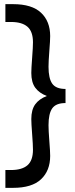

<svg xmlns="http://www.w3.org/2000/svg" viewBox="-20 -770 361 926"><path d="M296 -341V-273Q250 -273 232 -247.5Q214 -222 214 -166Q214 -141 218 -89Q222 -39 222 -18Q222 53 178 94.5Q134 136 43 136H6V50H33Q86 50 112.5 27Q139 4 139 -48Q139 -71 135 -123Q131 -175 131 -196Q131 -241 150 -267Q169 -293 206 -307Q169 -321 150 -347Q131 -373 131 -418Q131 -439 135 -491Q139 -543 139 -566Q139 -618 112.5 -641Q86 -664 33 -664H6V-750H43Q134 -750 178 -708.5Q222 -667 222 -596Q222 -575 218 -525Q214 -473 214 -448Q214 -392 232 -366.5Q250 -341 296 -341Z"/></svg>

Font: Cabin Medium
Style: Regular
Weight: 500
Designer: Pablo Impallari
Foundry: Pablo Impallari. http://www.impallari.com Igino Marini. http://www.ikern.com
Version: Version 2.200